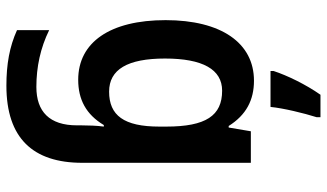

<svg xmlns="http://www.w3.org/2000/svg" viewBox="-236 -570 1046 615"><g transform="rotate(90 287.5 -263.0)"><path d="M356 -754V-766H284C251 -719 222 -659 208 -616V-606H323C327 -647 343 -713 356 -754ZM239 -553C118 -553 45 -448 45 -270C45 -92 116 10 236 10C299 10 347 -15 381 -72H386C383 -52 382 -20 382 0V14C382 102 338 144 259 144C195 144 134 131 77 103V206C130 230 186 240 255 240C423 240 502 155 502 -3V-543H401L389 -472H384C349 -528 301 -553 239 -553ZM271 -451C351 -451 386 -399 386 -272V-250C386 -136 350 -89 274 -89C203 -89 168 -148 168 -268C168 -389 203 -451 271 -451Z"/></g></svg>

Font: Noto Sans Ethiopic SemiCondensed SemiBold
Style: Regular
Weight: 600
Width: 4
Designer: Monotype Design Team
Foundry: Monotype Imaging Inc.
Version: Version 2.102